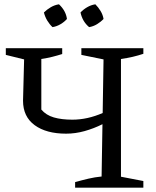

<svg xmlns="http://www.w3.org/2000/svg" viewBox="-20 -872 726 892"><path d="M329 0V-26Q361 -35 391 -42Q421 -49 452 -52L456 -295Q416 -275 373 -263Q330 -251 287 -251Q195 -251 141 -290.5Q87 -330 87 -404L92 -596L7 -617V-648H269V-621Q247 -614 223 -608Q199 -602 172 -598V-363Q194 -337 230 -326.5Q266 -316 316 -316Q386 -316 457 -347L461 -596L358 -617V-648H646V-622Q622 -614 596.5 -608Q571 -602 542 -598V-51L646 -31V0ZM254 -852Q286 -822 291 -784Q279 -770 261 -759.5Q243 -749 224 -746Q210 -759 199.5 -776.5Q189 -794 184 -814Q198 -828 216 -838.5Q234 -849 254 -852ZM423 -852Q437 -838 447.5 -820.5Q458 -803 461 -784Q448 -770 430.5 -759.5Q413 -749 394 -746Q363 -772 354 -814Q367 -828 385 -838.5Q403 -849 423 -852Z"/></svg>

Font: Piazzolla
Style: Regular
Weight: 400
Designer: Juan Pablo del Peral
Foundry: Huerta Tipografica
Version: Version 1.330